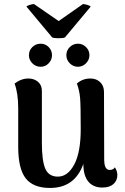

<svg xmlns="http://www.w3.org/2000/svg" viewBox="-20 -915 618 949"><path d="M301 -730Q292 -726 269.5 -726Q247 -726 238 -730L111 -882Q112 -886 126 -890.5Q140 -895 148 -895L270 -811L390 -895Q398 -895 412.5 -890.5Q427 -886 428 -882ZM123 -642Q123 -666 140 -682.5Q157 -699 181 -699Q204 -699 220.5 -682.5Q237 -666 237 -642Q237 -619 220.5 -602Q204 -585 181 -585Q157 -585 140 -602Q123 -619 123 -642ZM308 -642Q308 -666 325 -682.5Q342 -699 365 -699Q388 -699 405 -682.5Q422 -666 422 -642Q422 -619 405 -602Q388 -585 365 -585Q342 -585 325 -602Q308 -619 308 -642ZM548 -88Q560 -69 560 -50Q560 -22 540.5 -5Q521 12 486 12Q441 12 416.5 -17.5Q392 -47 392 -105Q350 14 227 14Q145 14 107.5 -33Q70 -80 70 -190V-379Q70 -454 52 -502Q85 -527 120 -527Q149 -527 168 -510.5Q187 -494 187 -466V-208Q187 -120 204 -81Q221 -42 266 -42Q315 -42 347 -102Q379 -162 379 -277Q379 -392 376 -429.5Q373 -467 360 -502Q388 -527 427 -527Q456 -527 475 -509Q494 -491 494 -460L495 -127Q495 -75 522 -75Q540 -75 548 -88Z"/></svg>

Font: Arima Koshi Semi Bold
Style: Regular
Weight: 600
Designer: Joana Correia and Natanael Gama
Foundry: NDISCOVER
Version: Version 1.019;PS 001.019;hotconv 1.0.88;makeotf.lib2.5.64775